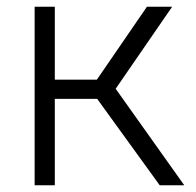

<svg xmlns="http://www.w3.org/2000/svg" viewBox="-20 -551 584 571"><path d="M269 -257H143V0H83V-531H143V-314H268L417 -531H492L324 -287L528 0H455Z"/></svg>

Font: BLUETTI 2.0 Extralight
Style: Roman
Weight: 200
Designer: Stijn de Vries
Foundry: tokotype
Version: Version 2.005;October 31, 2023;FontCreator 14.0.0.2814 64-bi